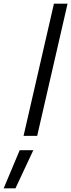

<svg xmlns="http://www.w3.org/2000/svg" viewBox="-44 -738 387 1043"><path d="M249 -718H323L158 0H84ZM63 78H137L40 285H-24Z"/></svg>

Font: Panefresco 400wt
Style: Italic
Weight: 400
Foundry: Campivisivi & Chank Co
Version: Version 1.001